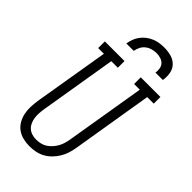

<svg xmlns="http://www.w3.org/2000/svg" viewBox="-290 -1033 1119 1119"><g transform="rotate(45 269.5 -473.5)"><path d="M201 8Q174 8 148 1.5Q122 -5 101.5 -20Q81 -35 68 -57.5Q55 -80 49.5 -105.5Q44 -131 45 -158Q46 -185 50 -213L128 -680H81V-735H243V-680H189L110 -204Q107 -185 106 -166.5Q105 -148 107.5 -130.5Q110 -113 117 -97Q124 -81 136.5 -69.5Q149 -58 166 -52.5Q183 -47 202 -47Q219 -47 237 -51Q255 -55 270.5 -65Q286 -75 298.5 -89Q311 -103 320 -119Q329 -135 334 -152Q339 -169 342 -186L424 -680H377V-735H539V-680H485L402 -177Q398 -153 390.5 -129.5Q383 -106 369.5 -84Q356 -62 337.5 -43.5Q319 -25 296.5 -13Q274 -1 249.5 3.5Q225 8 201 8ZM178 -815Q181 -835 188 -854Q195 -873 207.5 -890Q220 -907 237 -920Q254 -933 273 -941Q292 -949 312 -952Q332 -955 352 -955Q381 -955 408.5 -947.5Q436 -940 455 -920.5Q474 -901 479 -872.5Q484 -844 479 -815H418Q421 -832 418 -849.5Q415 -867 404 -878.5Q393 -890 376.5 -895Q360 -900 343 -900Q325 -900 307 -895Q289 -890 274 -878.5Q259 -867 250.5 -850Q242 -833 239 -815Z"/></g></svg>

Font: Iosevka Curly Slab LtObl
Style: Regular
Weight: 300
Italic angle: -9°
Monospace: yes
Designer: Belleve Invis
Foundry: Belleve Invis
Version: Version 11.0.0; ttfautohint (v1.8.3)